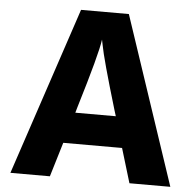

<svg xmlns="http://www.w3.org/2000/svg" viewBox="-55 -828 931 918"><g transform="rotate(5 410.5 -369.0)"><path d="M28.3 33.2 296.9 -772.5H526.4L795.9 33.2H599.6L549.8 -131.8H267.6L217.8 33.2ZM312.5 -280.3H506.8L498 -308.6Q425.8 -549.8 414.1 -615.2L409.2 -639.6Q400.4 -571.3 320.3 -307.6Z"/></g></svg>

Font: GenEi M Gothic v2 Heavy
Style: Regular
Weight: 800
Version: Version 2.0